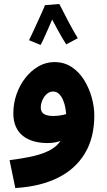

<svg xmlns="http://www.w3.org/2000/svg" viewBox="-20 -715 538 965"><path d="M57 230 28 90Q99 81 152 68.5Q205 56 241 34Q277 12 295 -26.5Q313 -65 313 -126Q313 -148 309 -170.5Q305 -193 297 -212Q289 -231 276.5 -243Q264 -255 247 -255Q229 -255 215 -242.5Q201 -230 193 -211.5Q185 -193 185 -174Q185 -160 192 -150.5Q199 -141 213 -136.5Q227 -132 248 -132Q272 -132 297.5 -137.5Q323 -143 344 -153L348 -44Q324 -25 293 -10.5Q262 4 218 4Q182 4 151 -4.5Q120 -13 96.5 -31Q73 -49 60 -77.5Q47 -106 47 -146Q47 -195 63 -241Q79 -287 107.5 -323.5Q136 -360 173.5 -381.5Q211 -403 253 -403Q303 -403 340.5 -378Q378 -353 403 -312.5Q428 -272 441 -225Q454 -178 454 -135Q454 -22 406 57Q358 136 269 179.5Q180 223 57 230ZM278 -695Q286 -680 297.5 -657.5Q309 -635 322 -610Q335 -585 348 -562Q361 -539 371 -523L313 -492Q306 -502 294.5 -521.5Q283 -541 270.5 -564Q258 -587 246.5 -608.5Q235 -630 227 -644L206 -689ZM206 -689 263 -667Q256 -650 245 -623.5Q234 -597 221.5 -569Q209 -541 199 -519Q189 -497 184 -489L126 -513Q131 -523 141.5 -545.5Q152 -568 164.5 -595.5Q177 -623 188.5 -648Q200 -673 206 -689Z"/></svg>

Font: Farlight84_Sys_V01
Style: Bold
Weight: 700
Designer: Monotype Design Team, Nadine Chahine and Nizar Qandah
Foundry: Monotype Imaging Inc.
Version: Version 2.004;October 31, 2024;FontCreator 14.0.0.2814 64-bi